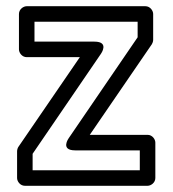

<svg xmlns="http://www.w3.org/2000/svg" viewBox="-20 -573 556 618"><path d="M222 -89H430V-25H85V-78L305 -400C305 -400 333 -439 284 -439H91V-503H423V-453L201 -128C201 -128 173 -89 222 -89ZM269 -139 469 -431C471 -434 473 -440 473 -445V-528C473 -539 463 -553 448 -553H66C55 -553 41 -543 41 -528V-414C41 -403 51 -389 66 -389H237L39 -100C37 -97 35 -91 35 -86V0C35 11 45 25 60 25H455C466 25 480 15 480 0V-114C480 -125 470 -139 455 -139Z"/></svg>

Font: Asimov
Style: NarOu
Weight: 500
Designer: Google
Version: Version 2.000980; 2014